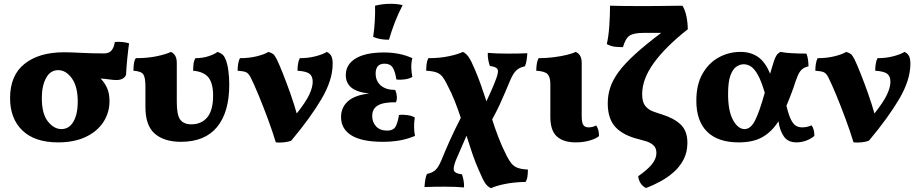

<svg xmlns="http://www.w3.org/2000/svg" viewBox="-20 -740 4820 1010"><path d="M286 9Q163 9 98 -53.5Q33 -116 33 -224Q33 -344 109.5 -404.5Q186 -465 316 -465Q353 -465 407.5 -462Q462 -459 528 -459Q554 -459 567 -475Q580 -491 584 -519Q602 -521 623 -519Q644 -517 659 -512Q654 -477 649.5 -432Q645 -387 643 -346Q631 -319 592 -319Q577 -319 556.5 -322Q536 -325 509 -327Q530 -306 543 -277.5Q556 -249 556 -208Q556 -147 523.5 -97.5Q491 -48 430.5 -19.5Q370 9 286 9ZM303 -61Q344 -61 366.5 -100.5Q389 -140 389 -205Q389 -285 358 -328Q327 -371 286 -371Q245 -371 222.5 -330Q200 -289 200 -224Q200 -141 232 -101Q264 -61 303 -61Z M932 6Q844 6 794.5 -36.5Q745 -79 745 -177V-284Q745 -329 735 -347Q725 -365 682 -368Q682 -385 684 -402.5Q686 -420 694 -434Q757 -434 806 -444.5Q855 -455 879 -467Q893 -461 901.5 -447Q910 -433 910 -408V-202Q910 -134 928.5 -110Q947 -86 986 -86Q1040 -86 1070.5 -123Q1101 -160 1101 -237Q1101 -302 1076.5 -332.5Q1052 -363 996 -368Q996 -385 998 -402.5Q1000 -420 1008 -434Q1046 -434 1077.5 -444.5Q1109 -455 1124 -467Q1137 -463 1148 -455Q1159 -447 1166 -429Q1176 -407 1181 -370.5Q1186 -334 1186 -295Q1186 -150 1122 -72Q1058 6 932 6Z M1431 9Q1413 -50 1388.5 -116Q1364 -182 1340 -240Q1316 -298 1298 -334Q1287 -355 1273.5 -360.5Q1260 -366 1230 -368Q1230 -385 1232.5 -402.5Q1235 -420 1242 -434Q1292 -434 1333 -444.5Q1374 -455 1392 -467Q1409 -462 1417 -455.5Q1425 -449 1436 -428Q1450 -399 1469 -351Q1488 -303 1507.5 -248Q1527 -193 1541 -143Q1589 -204 1607 -242.5Q1625 -281 1625 -310Q1625 -339 1608 -352Q1591 -365 1545 -368Q1545 -385 1547.5 -402.5Q1550 -420 1557 -434Q1603 -434 1642 -444.5Q1681 -455 1699 -467Q1716 -459 1723 -445Q1730 -431 1730 -404Q1730 -319 1671 -219Q1612 -119 1512 0Q1498 6 1475 8.5Q1452 11 1431 9Z M1994 6Q1883 6 1828.5 -28Q1774 -62 1774 -124Q1774 -175 1810.5 -207.5Q1847 -240 1922 -248Q1857 -255 1828 -279.5Q1799 -304 1799 -345Q1799 -401 1851 -432.5Q1903 -464 2000 -464Q2084 -464 2149 -434Q2143 -410 2143.5 -385.5Q2144 -361 2149 -335Q2133 -326 2109 -322.5Q2085 -319 2065 -322Q2059 -363 2046 -384Q2033 -405 2003 -405Q1978 -405 1967 -391Q1956 -377 1956 -354Q1956 -314 1983 -290.5Q2010 -267 2059 -267Q2066 -251 2067.5 -233.5Q2069 -216 2063 -202Q1998 -203 1968 -185.5Q1938 -168 1938 -130Q1938 -97 1958.5 -75Q1979 -53 2017 -53Q2047 -53 2059 -71Q2071 -89 2079 -135Q2099 -138 2123 -134.5Q2147 -131 2162 -122Q2154 -70 2163 -25Q2122 -8 2081 -1Q2040 6 1994 6ZM2026 -531Q2001 -531 1981.5 -534.5Q1962 -538 1943 -546Q1949 -584 1951.5 -628.5Q1954 -673 1953 -710Q1992 -720 2035 -720Q2071 -720 2098 -713Q2074 -667 2057 -622.5Q2040 -578 2026 -531Z M2421 246Q2401 244 2374.5 243Q2348 242 2318 242Q2289 242 2262 242.5Q2235 243 2213 244Q2214 226 2217 206.5Q2220 187 2226 175Q2255 169 2270.5 154.5Q2286 140 2301 105Q2323 51 2347 -2.5Q2371 -56 2404 -120Q2390 -163 2372.5 -207.5Q2355 -252 2331 -297Q2319 -322 2307 -337Q2295 -352 2276 -359Q2257 -366 2222 -368Q2222 -385 2224 -402.5Q2226 -420 2233 -434Q2294 -434 2342.5 -444.5Q2391 -455 2415 -467Q2432 -459 2445 -440.5Q2458 -422 2477 -377Q2496 -333 2510.5 -291Q2525 -249 2539 -207Q2553 -239 2565 -265Q2577 -291 2587 -318Q2603 -358 2598.5 -373Q2594 -388 2557 -393Q2552 -406 2548.5 -425Q2545 -444 2546 -462Q2566 -460 2592.5 -459Q2619 -458 2649 -458Q2678 -458 2705.5 -458.5Q2733 -459 2754 -460Q2753 -442 2750 -422.5Q2747 -403 2741 -391Q2714 -386 2697 -370.5Q2680 -355 2665 -320Q2648 -280 2634.5 -248Q2621 -216 2606 -184Q2591 -152 2569 -112Q2584 -64 2602.5 -16Q2621 32 2646 81Q2659 106 2671 120.5Q2683 135 2702 142.5Q2721 150 2757 152Q2757 169 2755 186Q2753 203 2745 217Q2684 218 2635.5 228Q2587 238 2563 250Q2546 243 2533 224.5Q2520 206 2501 160Q2480 114 2464.5 67.5Q2449 21 2434 -26Q2423 -1 2407.5 35Q2392 71 2378 103Q2362 144 2368.5 158.5Q2375 173 2410 177Q2415 190 2418.5 209Q2422 228 2421 246Z M3009 9Q2944 9 2909.5 -22Q2875 -53 2875 -125V-298Q2875 -333 2861.5 -349Q2848 -365 2801 -368Q2801 -385 2803.5 -402.5Q2806 -420 2813 -434Q2854 -434 2893 -439Q2932 -444 2962.5 -451.5Q2993 -459 3008 -467Q3023 -461 3031.5 -447Q3040 -433 3040 -409V-130Q3040 -95 3048.5 -82.5Q3057 -70 3076 -70Q3086 -70 3096.5 -72.5Q3107 -75 3116 -80Q3131 -60 3131 -24Q3114 -10 3081 -0.5Q3048 9 3009 9Z M3378 249Q3343 231 3337 187Q3385 154 3409 124.5Q3433 95 3433 65Q3433 38 3417 24Q3401 10 3380 3.5Q3359 -3 3343 -7Q3259 -27 3218 -71Q3177 -115 3177 -196Q3177 -240 3190.5 -280.5Q3204 -321 3235.5 -363.5Q3267 -406 3321.5 -455.5Q3376 -505 3458 -567H3365Q3314 -567 3292 -552.5Q3270 -538 3257 -492Q3231 -492 3212 -494.5Q3193 -497 3172 -508Q3181 -546 3185 -601.5Q3189 -657 3189 -710Q3212 -709 3261.5 -708.5Q3311 -708 3368 -708Q3409 -708 3450 -708.5Q3491 -709 3523.5 -709.5Q3556 -710 3570 -710Q3584 -688 3591 -653.5Q3598 -619 3598 -586Q3481 -494 3419.5 -409Q3358 -324 3358 -245Q3358 -204 3373.5 -184Q3389 -164 3412.5 -155Q3436 -146 3462 -138Q3524 -119 3560 -85.5Q3596 -52 3596 11Q3596 60 3576.5 98Q3557 136 3525 164.5Q3493 193 3454.5 214Q3416 235 3378 249Z M3866 9Q3757 9 3700 -47Q3643 -103 3643 -210Q3643 -295 3675.5 -352Q3708 -409 3761 -438Q3814 -467 3875 -467Q3929 -467 3967.5 -440.5Q4006 -414 4031 -352Q4043 -394 4050.5 -416.5Q4058 -439 4065.5 -450Q4073 -461 4086 -467Q4109 -462 4147.5 -460Q4186 -458 4222 -458Q4228 -444 4230.5 -426Q4233 -408 4233 -391Q4211 -386 4198.5 -375Q4186 -364 4176 -340.5Q4166 -317 4152 -273Q4143 -249 4134.5 -226.5Q4126 -204 4117 -184Q4129 -133 4142 -108.5Q4155 -84 4169.5 -77Q4184 -70 4199 -70Q4227 -70 4249 -81Q4264 -61 4264 -25Q4245 -9 4220 0Q4195 9 4170 9Q4125 9 4103.5 -22Q4082 -53 4075 -102Q4041 -48 3992 -19.5Q3943 9 3866 9ZM3810 -246Q3810 -156 3836 -108.5Q3862 -61 3897 -61Q3929 -61 3952 -106.5Q3975 -152 4003 -252Q3985 -313 3967 -345.5Q3949 -378 3930.5 -390Q3912 -402 3892 -402Q3873 -402 3854 -389.5Q3835 -377 3822.5 -343.5Q3810 -310 3810 -246Z M4470 9Q4452 -50 4427.5 -116Q4403 -182 4379 -240Q4355 -298 4337 -334Q4326 -355 4312.5 -360.5Q4299 -366 4269 -368Q4269 -385 4271.5 -402.5Q4274 -420 4281 -434Q4331 -434 4372 -444.5Q4413 -455 4431 -467Q4448 -462 4456 -455.5Q4464 -449 4475 -428Q4489 -399 4508 -351Q4527 -303 4546.5 -248Q4566 -193 4580 -143Q4628 -204 4646 -242.5Q4664 -281 4664 -310Q4664 -339 4647 -352Q4630 -365 4584 -368Q4584 -385 4586.5 -402.5Q4589 -420 4596 -434Q4642 -434 4681 -444.5Q4720 -455 4738 -467Q4755 -459 4762 -445Q4769 -431 4769 -404Q4769 -319 4710 -219Q4651 -119 4551 0Q4537 6 4514 8.5Q4491 11 4470 9Z"/></svg>

Font: Vollkorn ExtraBold
Style: Regular
Weight: 800
Designer: Friedrich Althausen
Foundry: Friedrich Althausen
Version: Version 5.000; ttfautohint (v1.8.3)